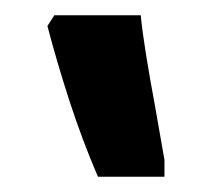

<svg xmlns="http://www.w3.org/2000/svg" viewBox="-20 -834 282 251"><path d="M195 -603H108Q87 -652 70.5 -703Q54 -754 42 -800L51 -814H164Q166 -793 171 -762Q176 -731 182 -699L195 -625Z"/></svg>

Font: Noto Serif Armenian SemiCondensed ExtraBold
Style: Regular
Weight: 800
Width: 4
Designer: Monotype Design Team
Foundry: Monotype Imaging Inc.
Version: Version 2.008; ttfautohint (v1.8.4.7-5d5b)